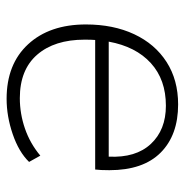

<svg xmlns="http://www.w3.org/2000/svg" viewBox="-9 -543 559 581"><g transform="rotate(90 270.5 -252.5)"><path d="M101 -261Q100 -251 100 -229Q100 -138 145.5 -85.5Q191 -33 277 -33Q324 -33 369 -48.5Q414 -64 451 -95L470 -61Q440 -30 386 -11.5Q332 7 279 7Q174 7 114 -58Q54 -123 54 -233Q54 -316 83.5 -379Q113 -442 167.5 -477Q222 -512 296 -512Q389 -512 442 -459Q495 -406 495 -304Q495 -276 493 -261ZM106 -302H454Q458 -384 415.5 -429.5Q373 -475 300 -475Q221 -475 171 -429.5Q121 -384 106 -302Z"/></g></svg>

Font: Muli ExtraLight
Style: Italic
Weight: 275
Italic angle: -4.541°
Designer: Vernon Adams
Foundry: Vernon Adams
Version: Version 2.001